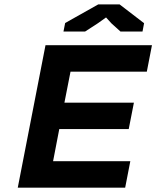

<svg xmlns="http://www.w3.org/2000/svg" viewBox="-20 -872 726 892"><path d="M191.4 -662.1H686L662.1 -539.1H307.6L279.3 -395H602.1L578.1 -272.5H255.4L226.6 -123H585.4L561.5 0H62.5ZM436.5 -851.6H535.6L649.4 -764.2L642.1 -725.6H539.6L498 -763.2L472.7 -791L435.1 -764.2L375.5 -725.6H274.9L282.7 -765.1Z"/></svg>

Font: PT Astra Sans
Style: Bold Italic
Weight: 700
Italic angle: -16°
Designer: A.Korolkova, I. Chaeva
Foundry: ParaType Ltd
Version: Version 1.002W